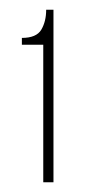

<svg xmlns="http://www.w3.org/2000/svg" viewBox="-20 -611 180 395"><path d="M69 -236V-519H25V-533Q55 -533 65 -550Q75 -567 75 -591H90V-236Z"/></svg>

Font: Alumni Sans SC Thin
Style: Regular
Weight: 100
Designer: Robert E. Leuschke
Foundry: Robert E. Leuschke
Version: Version 1.018